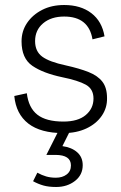

<svg xmlns="http://www.w3.org/2000/svg" viewBox="-20 -523 484 766"><path d="M233 8Q142 8 93 -30Q44 -68 37 -140L87 -151Q94 -93 129 -65.5Q164 -38 233 -38Q291 -38 322 -64Q353 -90 353 -130Q353 -168 322.5 -185Q292 -202 228 -215Q152 -231 109 -260.5Q66 -290 66 -358Q66 -399 88 -431.5Q110 -464 148 -483.5Q186 -503 236 -503Q302 -503 344.5 -470.5Q387 -438 397 -378L349 -366Q334 -457 236 -457Q184 -457 152 -430Q120 -403 120 -359Q120 -318 148.5 -297Q177 -276 243 -262Q297 -250 333.5 -235.5Q370 -221 388.5 -197Q407 -173 407 -132Q408 -93 386 -61Q364 -29 324.5 -10.5Q285 8 233 8ZM204 223Q174 223 153 217Q132 211 112 200L129 166Q147 176 164.5 181Q182 186 203 186Q229 186 246 173Q263 160 263 137Q263 95 201 95H165L222 -18H268L229 60Q266 65 288 84.5Q310 104 310 136Q310 175 279 199Q248 223 204 223Z"/></svg>

Font: Livvic Light
Style: Regular
Weight: 300
Designer: Jacques Le Bailly, Baron von Fonthausen
Version: Version 1.001; ttfautohint (v1.8.2)